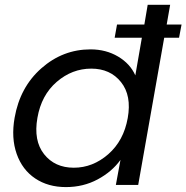

<svg xmlns="http://www.w3.org/2000/svg" viewBox="-20 -760 766 789"><path d="M40 -275.9Q62 -401.9 150.1 -479.5Q238.3 -557.1 352.1 -557.1Q415.5 -557.1 465.3 -527.6Q515.1 -498 536.1 -450.2L563 -605H451.2L460.9 -659.2H573.2L586.9 -740.2H679.2L665 -659.2H726.1L715.8 -605H654.8L547.9 0H456.1L475.1 -103Q439.9 -54.2 381.1 -22.7Q322.3 8.8 251 8.8Q177.7 8.8 124.8 -26.6Q71.8 -62 48.6 -127.4Q25.4 -192.9 40 -275.9ZM504.9 -274.9Q521.5 -367.2 477.3 -422.6Q433.1 -478 355 -478Q276.4 -478 213.1 -423.6Q149.9 -369.1 133.8 -275.9Q117.2 -182.1 161.1 -126.5Q205.1 -70.8 283.2 -70.8Q361.3 -70.8 424.8 -126.2Q488.3 -181.6 504.9 -274.9Z"/></svg>

Font: Poppins
Style: Italic
Weight: 400
Italic angle: -10°
Designer: Ninad Kale (Devanagari), Jonny Pinhorn (Latin)
Foundry: Indian Type Foundry
Version: Version 3.200;PS 1.000;hotconv 16.6.54;makeotf.lib2.5.65590